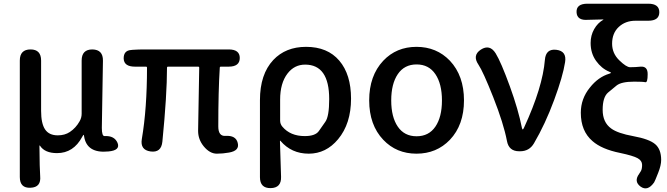

<svg xmlns="http://www.w3.org/2000/svg" viewBox="-20 -817 3602 1037"><path d="M145 197Q87 200 87 139V-490Q87 -550 145 -550Q202 -550 202 -490V-218Q202 -150 223.5 -118Q245 -86 292 -86Q330 -86 357 -104Q390 -126 410 -162Q421 -181 421 -203V-490Q421 -550 479 -550Q537 -549 536 -489L530 -126Q530 -81 545 -82Q598 -85 615 -45Q631 -5 566 1Q448 13 434 -82Q433 -89 431.5 -89Q430 -89 424 -78Q377 10 288 10Q222 10 196 -30Q193 -34 193 -29Q194 97 197 134Q203 195 145 197Z M1217 7Q1184 13 1151 13Q1113 13 1080 -27Q1050 -64 1050 -110Q1050 -140 1051 -170L1056 -452Q1056 -457 1051 -457H887Q882 -457 882 -452Q882 -304 857 -52Q851 9 793 1Q736 -7 746 -66Q774 -230 774 -452Q774 -457 769 -457H709Q650 -457 648 -500Q647 -544 688 -547L698 -548Q729 -550 760 -550H1215Q1275 -550 1275 -504Q1275 -457 1215 -457H1173Q1167 -457 1167 -451Q1159 -324 1159 -134Q1159 -81 1197 -83Q1254 -87 1264 -45Q1275 -3 1217 7Z M1442 199Q1384 200 1384 140V-276Q1384 -416 1456 -493Q1523 -564 1633 -564Q1749 -564 1812.5 -489.5Q1876 -415 1876 -284Q1876 -149 1806 -65Q1741 13 1647.5 13Q1554 13 1495 -56Q1492 -60 1492 -55L1498 138Q1500 198 1442 199ZM1626 -82Q1683 -82 1702 -109Q1719 -134 1737 -159Q1758 -188 1758 -282Q1758 -468 1628 -468Q1570 -468 1533 -420Q1493 -368 1493 -279V-166Q1493 -147 1505 -133Q1548 -82 1626 -82Z M2050 -62Q1974 -142 1974 -275Q1974 -408 2050 -489Q2121 -564 2229.5 -564Q2338 -564 2410 -489Q2486 -408 2486 -275Q2486 -142 2410 -62Q2338 13 2229.5 13Q2121 13 2050 -62ZM2128.5 -133Q2164 -81 2230 -81Q2296 -81 2331.5 -133Q2367 -185 2367 -274.5Q2367 -364 2331.5 -416.5Q2296 -469 2230 -469Q2164 -469 2128.5 -416.5Q2093 -364 2093 -274.5Q2093 -185 2128.5 -133Z M2784 0Q2728 0 2718 -56Q2700 -150 2644 -292Q2589 -431 2564 -468Q2530 -518 2577 -549Q2625 -580 2657 -529Q2686 -482 2734 -350Q2779 -226 2799 -126Q2801 -118 2803.5 -118Q2806 -118 2811 -129Q2911 -346 2923 -494Q2928 -555 2985 -548Q3042 -541 3032 -481Q3020 -404 2973 -277Q2925 -147 2864 -43Q2839 0 2789 0Z M3513 168Q3478 218 3440 191Q3402 163 3432 122Q3435 118 3441.5 107Q3448 96 3448 73.5Q3448 51 3424 37.5Q3400 24 3329 9Q3230 -11 3180 -55Q3117 -109 3117 -208Q3117 -284 3166 -344Q3211 -401 3271 -419Q3280 -422 3280 -424Q3280 -426 3270 -430Q3229 -447 3199.5 -488Q3170 -529 3170 -585Q3170 -626 3189 -659.5Q3208 -693 3238 -710Q3242 -712 3237 -712Q3166 -711 3156 -710Q3096 -705 3094 -751Q3092 -797 3153 -797H3481Q3541 -797 3541 -751Q3541 -705 3481 -705H3412Q3358 -705 3322 -671.5Q3286 -638 3286 -581Q3286 -529 3324.5 -491.5Q3363 -454 3383 -454Q3412 -454 3440 -457Q3479 -460 3478 -415Q3478 -370 3465.5 -373Q3453 -376 3405 -376Q3336 -376 3310 -355Q3287 -336 3264 -317Q3235 -292 3235 -224Q3235 -156 3281 -123Q3316 -97 3401 -81.5Q3486 -66 3518.5 -38.5Q3551 -11 3551 47Q3551 76 3535 116Q3517 162 3513 168Z"/></svg>

Font: Resource Han Rounded CN Medium
Style: Regular
Weight: 500
Designer: Cyano Hao (round all glyphs); Ryoko NISHIZUKA 西塚涼子 (kana, bopomofo & ideographs); Paul D. Hunt (Latin, Greek & Cyrillic)
Foundry: Cyano Hao
Version: 0.990